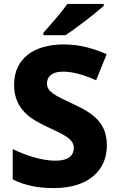

<svg xmlns="http://www.w3.org/2000/svg" viewBox="-20 -951 603 981"><path d="M510 -921V-931H324C293 -886 235 -821 202 -784V-771H314C367 -805 468 -883 510 -921ZM526 -207C526 -318 464 -369 357 -418C259 -464 220 -482 220 -525C220 -560 247 -585 301 -585C353 -585 407 -569 471 -541L525 -674C458 -703 389 -724 306 -724C152 -724 52 -651 52 -518C52 -391 139 -341 223 -302C309 -262 357 -241 357 -195C357 -157 330 -130 264 -130C195 -130 117 -155 45 -189V-34C108 -4 170 10 255 10C436 10 526 -84 526 -207Z"/></svg>

Font: Noto Sans Ethiopic ExtraBold
Style: Regular
Weight: 800
Designer: Monotype Design Team
Foundry: Monotype Imaging Inc.
Version: Version 2.102